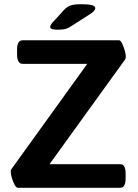

<svg xmlns="http://www.w3.org/2000/svg" viewBox="-20 -891 656 911"><path d="M252 -750Q218 -750 218 -763Q218 -771 230 -785L284 -844Q299 -860 316 -865.5Q333 -871 367 -871Q432 -871 432 -853Q432 -846 425 -838Q418 -830 398 -818L323 -770Q306 -758 291.5 -754Q277 -750 252 -750ZM65 0Q57 0 49.5 -14Q42 -28 36.5 -46Q31 -64 31 -77Q31 -83 33 -87L394 -588H88Q61 -588 61 -633V-656Q61 -700 88 -700H545Q552 -700 559 -685.5Q566 -671 571.5 -652.5Q577 -634 577 -622Q577 -614 573 -608L215 -112H550Q576 -112 576 -68V-44Q576 0 550 0Z"/></svg>

Font: Asap SemiBold
Style: Regular
Weight: 600
Designer: Pablo Cosgaya
Foundry: Omnibus-Type
Version: Version 3.001; ttfautohint (v1.8.3)